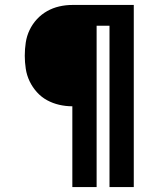

<svg xmlns="http://www.w3.org/2000/svg" viewBox="-20 -755 640 775"><path d="M272 0V-326Q245 -326 219 -332Q193 -338 170 -350.5Q147 -363 129 -383Q111 -403 99.5 -427Q88 -451 84 -477.5Q80 -504 80 -530Q80 -557 84 -583.5Q88 -610 99.5 -634Q111 -658 129 -677.5Q147 -697 170 -710Q193 -723 219 -729Q245 -735 272 -735H520V0H422V-651H370V0Z"/></svg>

Font: Iosevka Etoile
Style: Bold
Weight: 700
Designer: Belleve Invis
Foundry: Belleve Invis
Version: Version 28.1.0; ttfautohint (v1.8.4)